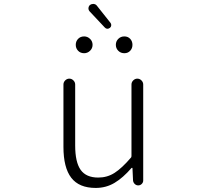

<svg xmlns="http://www.w3.org/2000/svg" viewBox="-20 -926 1040 959"><path d="M458 12.7Q375 12.7 335.9 -38.1Q296.9 -88.9 296.9 -192.4V-503.9Q296.9 -515.6 305.7 -524.4Q314.5 -533.2 326.2 -533.2Q337.9 -533.2 346.7 -524.4Q355.5 -515.6 355.5 -503.9V-199.2Q355.5 -116.2 382.8 -77.6Q410.2 -39.1 470.7 -39.1Q515.6 -39.1 552.2 -62.5Q588.9 -85.9 634.8 -139.6Q636.7 -142.6 636.7 -147.5V-503.9Q636.7 -515.6 645.5 -524.4Q654.3 -533.2 666 -533.2Q677.7 -533.2 686.5 -524.4Q695.3 -515.6 695.3 -503.9V-24.4Q695.3 -14.6 688 -7.3Q680.7 0 670.4 0Q660.2 0 652.8 -7.3Q645.5 -14.6 644.5 -24.4L641.6 -86.9Q640.6 -87.9 639.2 -87.9Q637.7 -87.9 636.7 -86.9Q594.7 -38.1 552.2 -12.7Q509.8 12.7 458 12.7ZM529.3 -787.1Q514.6 -776.4 502.9 -789.1L427.7 -869.1Q420.9 -877 421.9 -886.2Q422.9 -895.5 429.7 -901.4Q436.5 -906.2 444.3 -906.2Q446.3 -906.2 448.2 -906.2Q458 -905.3 463.9 -897.5L532.2 -811.5Q536.1 -806.6 535.6 -799.3Q535.2 -792 529.3 -787.1ZM400.4 -660.2Q381.8 -660.2 370.1 -672.4Q358.4 -684.6 358.4 -702.1Q358.4 -719.7 370.1 -731.9Q381.8 -744.1 400.4 -744.1Q417 -744.1 429.7 -731.9Q442.4 -719.7 442.4 -702.1Q442.4 -684.6 429.7 -672.4Q417 -660.2 400.4 -660.2ZM630.4 -672.4Q619.1 -660.2 601.1 -660.2Q583 -660.2 570.8 -672.4Q558.6 -684.6 558.6 -702.1Q558.6 -719.7 570.8 -731.9Q583 -744.1 601.1 -744.1Q619.1 -744.1 630.4 -731.9Q641.6 -719.7 641.6 -702.1Q641.6 -684.6 630.4 -672.4Z"/></svg>

Font: Gen Jyuu Gothic L Monospace Light
Style: Regular
Weight: 300
Designer: [Source Han Sans]
Ryoko NISHIZUKA  (kana & ideographs); Paul D. Hunt (Latin, Greek & Cyrillic); Wenlong ZHANG  (bopomofo
Version: Version 1.002.20150607